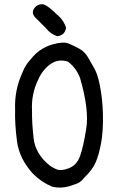

<svg xmlns="http://www.w3.org/2000/svg" viewBox="-20 -852 540 887"><path d="M144.5 -821.3Q169.9 -841.8 195.8 -824.7Q221.7 -807.6 239.3 -788.1Q273.4 -761.7 285.2 -723.6Q280.3 -689.5 245.1 -684.6Q213.9 -694.3 192.4 -721.7Q168 -745.1 144.5 -769.5Q119.1 -794.9 144.5 -821.3ZM221.7 -646.5Q271.5 -661.1 296.9 -650.9Q322.3 -640.6 347.2 -626.5Q372.1 -612.3 386.7 -586.9Q401.4 -561.5 416 -535.6Q430.7 -509.8 440.4 -461.9Q454.1 -395.5 455.6 -320.8Q457 -246.1 447.3 -192.4Q437.5 -138.7 422.4 -103Q407.2 -67.4 370.1 -32.2Q353.5 -9.8 333 -2.9Q312.5 3.9 298.8 8.8Q259.8 19.5 221.7 10.7Q171.9 -9.8 132.8 -48.8Q69.3 -118.2 58.6 -198.7Q47.9 -279.3 49.8 -344.7Q45.9 -435.5 84 -517.6Q96.7 -551.8 122.1 -578.1Q161.1 -628.9 221.7 -646.5ZM293.9 -567.4Q248 -582 210 -553.7Q173.8 -525.4 156.2 -483.4Q124 -417 127.9 -342.8Q127 -285.2 135.3 -212.9Q143.6 -140.6 209 -87.9Q224.6 -76.2 244.1 -68.8Q263.7 -61.5 298.8 -75.2Q334 -88.9 349.1 -128.9Q364.3 -168.9 378.4 -257.3Q392.6 -345.7 349.6 -492.2Q332 -538.1 293.9 -567.4Z"/></svg>

Font: NaikaiFont
Style: Regular-Lite
Weight: 400
Version: Version 1.67